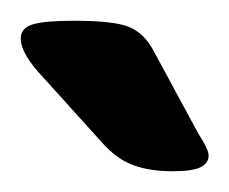

<svg xmlns="http://www.w3.org/2000/svg" viewBox="-20 -738 221 185"><path d="M78 -601 22 -663Q0 -686 0 -701Q0 -711 11.5 -714.5Q23 -718 51 -718Q90 -718 104.5 -712Q119 -706 128 -689L168 -615Q170 -611 175.5 -602Q181 -593 181 -588Q181 -581 173.5 -577Q166 -573 146 -573Q124 -573 108 -579Q92 -585 78 -601Z"/></svg>

Font: Asap-SemiBold
Style: Regular
Weight: 600
Designer: Pablo Cosgaya
Foundry: Omnibus-Type
Version: Version 2.000; ttfautohint (v1.8)